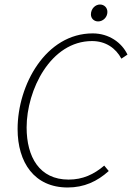

<svg xmlns="http://www.w3.org/2000/svg" viewBox="-20 -819 585 851"><path d="M280 12C353 12 411 -15 462 -61L442 -85C396 -46 347 -23 284 -23C155 -23 98 -123 98 -254C98 -420 204 -637 388 -637C448 -637 493 -606 518 -559L545 -577C520 -630 463 -671 391 -671C183 -671 58 -443 58 -247C58 -99 132 12 280 12ZM415 -724C436 -724 456 -742 456 -766C456 -786 441 -799 423 -799C403 -799 383 -781 383 -755C383 -737 397 -724 415 -724Z"/></svg>

Font: Source Sans Pro Light
Style: Italic
Weight: 300
Italic angle: -11°
Designer: Paul D. Hunt
Foundry: Adobe Systems Incorporated
Version: Version 3.006;hotconv 1.0.111;makeotfexe 2.5.65597